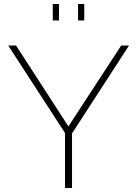

<svg xmlns="http://www.w3.org/2000/svg" viewBox="-20 -937 684 957"><path d="M60 -710 321 -307 584 -710H623L339 -272V0H304V-274L21 -710ZM243 -835V-917H274V-835ZM369 -835V-917H400V-835Z"/></svg>

Font: Raleway ExtraLight
Style: Regular
Weight: 200
Designer: Matt McInerney, Pablo Impallari, Rodrigo Fuenzalida
Foundry: Matt McInerney, Pablo Impallari, Rodrigo Fuenzalida
Version: Version 4.026